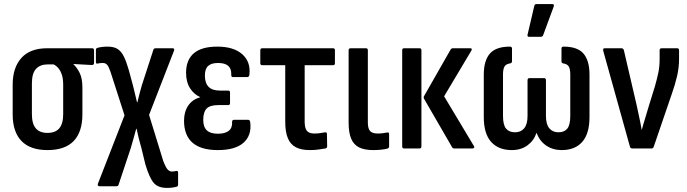

<svg xmlns="http://www.w3.org/2000/svg" viewBox="-20 -726 3360 939"><path d="M212 8Q128 8 85 -36.5Q42 -81 42 -167V-312Q42 -395 84.5 -442.5Q127 -490 211 -490H430Q440 -490 440 -480V-418Q440 -414 437.5 -411Q435 -408 430 -408L339 -413V-412Q358 -394 370.5 -367.5Q383 -341 383 -298V-167Q383 -81 340.5 -36.5Q298 8 212 8ZM212 -76Q251 -76 270 -98.5Q289 -121 289 -168V-311Q289 -341 282.5 -360.5Q276 -380 265.5 -392.5Q255 -405 242 -411H213Q177 -411 156.5 -389.5Q136 -368 136 -318V-168Q136 -121 155 -98.5Q174 -76 212 -76Z M797 193Q752 193 731 167.5Q710 142 691 78L672 0Q665 -24 659 -48Q653 -72 648 -96H646Q640 -72 633 -48.5Q626 -25 619 0L560 177Q558 185 549 185H466Q461 185 459 181Q457 177 459 172L589 -162L521 -373Q512 -400 504 -409Q496 -418 483 -418Q476 -418 470.5 -417.5Q465 -417 457 -415Q449 -413 449 -423V-482Q449 -490 457 -492Q467 -495 480 -496.5Q493 -498 506 -498Q537 -498 555 -486.5Q573 -475 585.5 -450Q598 -425 610 -383L630 -309Q635 -288 640 -268Q645 -248 650 -226H652Q657 -248 662.5 -268.5Q668 -289 674 -310L730 -482Q732 -490 741 -490H824Q835 -490 831 -478L709 -164L778 60Q790 92 799.5 102.5Q809 113 821 113Q826 113 831.5 112Q837 111 843 110Q851 109 851 118V177Q851 186 844 187Q834 190 822 191.5Q810 193 797 193Z M1045 8Q963 8 921.5 -28Q880 -64 880 -136Q880 -179 900.5 -209.5Q921 -240 959 -250V-251Q928 -265 909 -295Q890 -325 890 -370Q890 -433 928 -465.5Q966 -498 1043 -498Q1122 -498 1164 -461.5Q1206 -425 1200 -363Q1199 -349 1189 -349H1119Q1110 -349 1111 -362Q1112 -390 1096 -404Q1080 -418 1046 -418Q1014 -418 998 -403.5Q982 -389 982 -357Q982 -320 1000 -301.5Q1018 -283 1056 -283H1096Q1105 -283 1105 -273V-222Q1105 -212 1096 -212H1047Q1007 -212 990.5 -195Q974 -178 974 -140Q974 -105 991.5 -88.5Q1009 -72 1046 -72Q1081 -72 1099 -86.5Q1117 -101 1115 -129Q1115 -140 1124 -140H1194Q1203 -140 1204 -126Q1211 -63 1170.5 -27.5Q1130 8 1045 8Z M1495 8Q1454 8 1427.5 -5.5Q1401 -19 1388 -49.5Q1375 -80 1375 -131V-407H1263Q1253 -407 1253 -417V-480Q1253 -490 1263 -490H1609Q1618 -490 1618 -480V-417Q1618 -407 1609 -407H1470V-131Q1470 -99 1481 -86Q1492 -73 1517 -73Q1532 -73 1546 -75Q1560 -77 1570 -79Q1579 -80 1579 -70L1580 -11Q1580 -2 1572 0Q1559 2 1539.5 5Q1520 8 1495 8Z M1805 8Q1763 8 1736.5 -5Q1710 -18 1697.5 -47.5Q1685 -77 1685 -126V-480Q1685 -490 1695 -490H1770Q1779 -490 1779 -480V-127Q1779 -97 1790 -85Q1801 -73 1827 -73Q1840 -73 1851.5 -74.5Q1863 -76 1874 -78Q1883 -80 1883 -69V-10Q1883 -2 1874 1Q1862 4 1844.5 6Q1827 8 1805 8Z M2202 0Q2194 0 2191 -6L2055 -241Q2049 -250 2055 -258L2184 -484Q2188 -490 2194 -490H2279Q2292 -490 2285 -478L2152 -255L2297 -13Q2301 -8 2299 -4Q2297 0 2291 0ZM1956 0Q1947 0 1947 -10V-480Q1947 -490 1956 -490H2032Q2041 -490 2041 -480V-10Q2041 0 2032 0Z M2483 8Q2418 8 2382 -32Q2346 -72 2346 -154V-361Q2346 -429 2375.5 -463.5Q2405 -498 2474 -498Q2484 -498 2484 -488V-426Q2484 -418 2475 -416Q2454 -413 2447 -400Q2440 -387 2440 -363V-159Q2440 -115 2455 -97Q2470 -79 2499 -79Q2527 -79 2543.5 -98.5Q2560 -118 2560 -159V-333Q2560 -344 2569 -344H2641Q2650 -344 2650 -333V-159Q2650 -118 2666.5 -98.5Q2683 -79 2711 -79Q2740 -79 2754.5 -97Q2769 -115 2769 -159V-363Q2769 -387 2762 -400Q2755 -413 2734 -416Q2726 -418 2726 -426V-488Q2726 -498 2736 -498Q2805 -498 2834 -463.5Q2863 -429 2863 -361V-154Q2863 -72 2827.5 -32Q2792 8 2727 8Q2684 8 2651.5 -14Q2619 -36 2605 -75H2603Q2591 -38 2559.5 -15Q2528 8 2483 8ZM2567 -546Q2558 -546 2560 -556L2593 -697Q2594 -702 2596.5 -704Q2599 -706 2605 -706H2681Q2692 -706 2688 -694L2636 -553Q2633 -546 2624 -546Z M3071 0Q3064 0 3061 -8L2930 -478Q2928 -490 2937 -490H3019Q3028 -490 3031 -481L3094 -210Q3100 -181 3106.5 -151.5Q3113 -122 3118 -92H3119Q3127 -122 3136 -150Q3145 -178 3153 -207L3183 -304Q3193 -339 3199.5 -370Q3206 -401 3206 -436V-480Q3206 -490 3216 -490H3292Q3301 -490 3301 -480V-438Q3301 -396 3291.5 -354.5Q3282 -313 3266 -268L3177 -8Q3175 0 3166 0Z"/></svg>

Font: Sofia Sans Condensed SemiBold
Style: Regular
Weight: 600
Designer: Botio Nikoltchev, Ani Petrova
Foundry: lettersoup
Version: Version 4.101